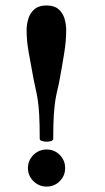

<svg xmlns="http://www.w3.org/2000/svg" viewBox="-20 -648 386 708"><path d="M224.1 -536.6Q224.1 -498 217 -453.6Q210 -409.2 200.7 -358.9Q196.3 -334.5 191.9 -316.9Q187.5 -299.3 184.1 -278.3Q180.7 -257.3 178.5 -224.4Q176.3 -191.4 176.3 -135.7Q176.3 -130.9 169.4 -128.2Q162.6 -125.5 152.8 -125.5Q142.1 -125.5 134.3 -128.2Q126.5 -130.9 126.5 -135.7Q126.5 -191.4 124.5 -224.6Q122.6 -257.8 119.4 -278.8Q116.2 -299.8 112.1 -317.1Q107.9 -334.5 103.5 -357.9Q94.2 -408.7 86.2 -452.6Q78.1 -496.6 78.1 -536.6Q78.1 -558.6 84.7 -579.6Q91.3 -600.6 107.4 -614.3Q123.5 -627.9 151.4 -627.9Q179.7 -627.9 195.6 -614.3Q211.4 -600.6 217.8 -579.6Q224.1 -558.6 224.1 -536.6ZM220.2 -28.3Q220.2 0 200.4 20Q180.7 40 151.9 40Q123.5 40 103.3 20Q83 0 83 -28.3Q83 -56.6 103.3 -76.7Q123.5 -96.7 151.9 -96.7Q180.7 -96.7 200.4 -76.7Q220.2 -56.6 220.2 -28.3Z"/></svg>

Font: Scheherazade New
Style: Bold
Weight: 700
Designer: SIL International
Foundry: SIL International
Version: Version 4.000